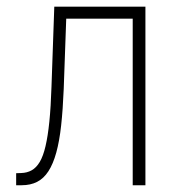

<svg xmlns="http://www.w3.org/2000/svg" viewBox="-20 -548 529 568"><path d="M382.3 -528.3V-492.7H151.4V-528.3ZM410.2 -528.3V0H372.6V-528.3ZM140.6 -528.3H177.2L168.5 -284.7Q166 -223.6 160.9 -177Q155.8 -130.4 146.5 -96.7Q137.2 -63 123.3 -41.5Q109.4 -20 89.8 -10Q70.3 0 43.9 0H27.8V-35.6L42.5 -36.1Q60.1 -36.6 73.7 -44.2Q87.4 -51.8 97.7 -69.1Q107.9 -86.4 114.7 -115.7Q121.6 -145 126 -188.2Q130.4 -231.4 132.3 -291Z"/></svg>

Font: Roboto Condensed ExtraLight
Style: Regular
Weight: 250
Designer: Christian Robertson
Foundry: Google
Version: Version 3.008; 2023